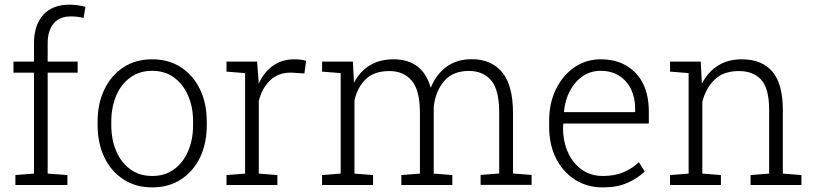

<svg xmlns="http://www.w3.org/2000/svg" viewBox="-20 -792 3498 822"><path d="M184.1 -48.8 268.6 -42.5V0H45.9V-42.5L125.5 -48.8V-481H37.6V-528.3H125.5V-606Q125.5 -685.1 165.3 -728.5Q205.1 -772 276.9 -772Q311.5 -772 345.7 -762.7L337.9 -715.3Q325.7 -718.3 312.3 -720Q298.8 -721.7 282.7 -721.7Q234.9 -721.7 209.5 -691.4Q184.1 -661.1 184.1 -606V-528.3H312.5V-481H184.1Z M632.3 10.3Q560.5 10.3 508.8 -23.9Q456.1 -57.6 427 -117.9Q397.9 -178.2 397.9 -255.9V-272Q397.9 -349.6 427.2 -409.7Q456.1 -469.7 508.5 -503.9Q561 -538.1 631.3 -538.1Q702.6 -538.1 754.9 -503.9Q807.1 -469.7 836.2 -409.9Q865.2 -350.1 865.2 -272V-255.9Q865.2 -178.2 836.4 -117.7Q807.1 -57.6 754.6 -23.7Q702.1 10.3 632.3 10.3ZM632.3 -38.6Q686.5 -38.6 725.6 -67.4Q764.6 -96.2 785.6 -145.5Q806.6 -194.8 806.6 -255.9V-272Q806.6 -333.5 785.6 -381.8Q764.6 -431.2 725.3 -460Q686 -488.8 631.3 -488.8Q576.7 -488.8 537.6 -460Q498 -431.2 477.3 -381.8Q456.5 -332.5 456.5 -272V-255.9Q456.5 -193.8 477.5 -145.5Q498 -96.7 537.4 -67.6Q576.7 -38.6 632.3 -38.6Z M1087.9 -48.8 1167.5 -42.5V0H949.7V-42.5L1029.3 -48.8V-479L949.7 -485.4V-528.3H1080.6L1086.9 -447.8L1087.4 -433.6Q1109.9 -482.9 1148.4 -510.5Q1187 -538.1 1240.7 -538.1Q1272 -538.1 1290.5 -531.2L1283.2 -477.5L1229 -481Q1172.9 -482.4 1137.2 -448.7Q1101.6 -415 1087.9 -359.4Z M1497.6 -48.8 1577.1 -42.5V0H1358.9V-42.5L1438.5 -48.8V-479L1358.9 -485.4V-528.3H1490.7L1495.6 -438Q1520 -485.4 1562.7 -511.7Q1605.5 -538.1 1664.6 -538.1Q1789.6 -538.1 1824.2 -416Q1846.7 -473.1 1891.4 -505.9Q1936 -538.6 1999.5 -538.6Q2084 -538.6 2130.1 -482.2Q2176.3 -425.8 2176.3 -308.1V-49.3L2255.9 -43V-0.5H2037.6V-43L2117.2 -49.3V-309.1Q2117.2 -407.2 2082.8 -447.8Q2048.3 -488.3 1987.3 -488.3Q1918.5 -488.3 1881.3 -444.6Q1844.2 -400.9 1836.9 -334V-48.8L1916.5 -42.5V0H1698.2V-42.5L1777.8 -48.8V-309.1Q1777.8 -405.3 1742.9 -446.5Q1708 -487.8 1647 -487.8Q1582.5 -487.8 1546.6 -453.6Q1510.7 -419.4 1497.6 -362.8Z M2561 10.3Q2493.7 10.3 2441.4 -22.9Q2389.6 -56.2 2360.4 -114.3Q2331.1 -172.4 2331.1 -248.5V-275.4Q2331.1 -351.6 2360.4 -410.6Q2389.6 -470.2 2439.7 -504.2Q2489.7 -538.1 2551.3 -538.1Q2616.7 -538.1 2662.6 -510.3Q2757.8 -452.6 2757.8 -313V-263.2H2391.6L2390.6 -241.7Q2391.1 -183.6 2412.6 -137.2Q2434.1 -91.3 2472.2 -64.9Q2510.3 -38.6 2561 -38.6Q2610.8 -38.6 2648.7 -54.4Q2686.5 -70.3 2715.3 -97.7L2740.2 -57.6Q2709.5 -28.3 2665.8 -9Q2622.1 10.3 2561 10.3ZM2394.5 -314.9 2395.5 -312H2699.2V-326.7Q2699.2 -373 2681.6 -410.2Q2663.6 -446.8 2630.6 -467.8Q2597.7 -488.8 2551.3 -488.8Q2508.8 -488.8 2475.6 -466.3Q2441.9 -443.8 2420.7 -404.3Q2399.4 -364.7 2394.5 -314.9Z M2986.8 -48.8 3066.4 -42.5V0H2848.6V-42.5L2928.2 -48.8V-479L2848.6 -485.4V-528.3H2980L2984.9 -433.6Q3010.3 -483.4 3053.2 -510.7Q3096.2 -538.1 3155.8 -538.1Q3241.7 -538.1 3286.6 -485.6Q3331.5 -433.1 3331.5 -321.3V-48.8L3411.1 -42.5V0H3193.4V-42.5L3272.9 -48.8V-320.8Q3272.9 -412.6 3239.3 -450.2Q3205.6 -487.8 3143.1 -487.8Q3077.6 -487.8 3039.6 -451.2Q3001.5 -414.6 2986.8 -355.5Z"/></svg>

Font: Suwannaphum Light
Style: Regular
Weight: 300
Designer: Danh Hong
Version: Version 8.002; ttfautohint (v1.8.3)